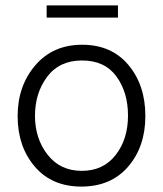

<svg xmlns="http://www.w3.org/2000/svg" viewBox="-20 -679 601 708"><path d="M415 -614H152V-659H415ZM282.5 -456Q199 -456 154 -396Q109 -336 109 -252Q109 -168 155.5 -108.5Q202 -49 281.5 -49Q361 -49 406.5 -107.5Q452 -166 452 -252.5Q452 -339 409 -397.5Q366 -456 282.5 -456ZM283 -514Q391 -514 453.5 -439.5Q516 -365 516 -251.5Q516 -138 452.5 -64.5Q389 9 280 9Q171 9 108 -65Q45 -139 45 -250.5Q45 -362 110 -438Q175 -514 283 -514Z"/></svg>

Font: Hind Colombo Light
Style: Regular
Weight: 300
Designer: Jyotish Sonowal, Aditi Pimprikar
Foundry: Indian Type Foundry
Version: Version 1.000;PS 1.0;hotconv 1.0.86;makeotf.lib2.5.63406; tt